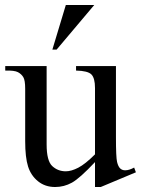

<svg xmlns="http://www.w3.org/2000/svg" viewBox="-20 -735 566 770"><path d="M445 -470V-185Q445 -104 449.5 -85.5Q454 -67 462 -59.5Q470 -52 482 -52Q498 -52 518 -63L525 -44L384 15H361V-85Q300 -20 268.5 -2.5Q237 15 201 15Q161 15 132.5 -8Q104 -31 92.5 -67.5Q81 -104 81 -169V-379Q81 -413 73.5 -425.5Q66 -438 52 -445.5Q38 -453 1 -452V-470H167V-156Q167 -90 189.5 -69Q212 -48 244 -48Q266 -48 294 -62.5Q322 -77 361 -116V-382Q361 -422 346.5 -436.5Q332 -451 285 -452V-470ZM358 -715 207 -536H190L244 -715Z"/></svg>

Font: MM Ethnic
Style: Regular
Weight: 400
Designer: Khon Soe Zaw Thu
Version: Version 1.00 July 18, 2016, initial release